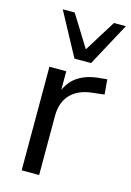

<svg xmlns="http://www.w3.org/2000/svg" viewBox="-116 -812 595 870"><g transform="rotate(15 181.5 -376.5)"><path d="M76 0V-486H155V-371H145Q162 -430 204 -460.5Q246 -491 315 -496L344 -499L350 -429L299 -423Q231 -417 194.5 -379.5Q158 -342 158 -277V0ZM176 -551 67 -753H123L215 -605L307 -753H363L254 -551Z"/></g></svg>

Font: NunitoSans1
Style: Book
Weight: 400
Designer: Vernon Adams
Foundry: Vernon Adams
Version: Version 3.101;gftools[0.9.27]